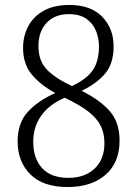

<svg xmlns="http://www.w3.org/2000/svg" viewBox="-20 -744 553 774"><path d="M253 10Q153 10 102 -41.5Q51 -93 51 -174Q51 -249 93 -294Q135 -339 203 -369Q145 -400 109 -442.5Q73 -485 73 -551Q73 -599 94 -638.5Q115 -678 156.5 -701Q198 -724 260 -724Q346 -724 392 -676.5Q438 -629 438 -557Q438 -488 404 -447.5Q370 -407 309 -378Q383 -341 422.5 -296Q462 -251 462 -177Q462 -88 405 -39Q348 10 253 10ZM270 -397Q331 -426 355 -462.5Q379 -499 379 -557Q379 -590 367 -619.5Q355 -649 328.5 -668Q302 -687 258 -687Q200 -687 167.5 -651.5Q135 -616 135 -559Q135 -498 169.5 -463Q204 -428 270 -397ZM256 -27Q321 -27 361 -64Q401 -101 401 -167Q401 -205 386.5 -235.5Q372 -266 337 -293.5Q302 -321 241 -350Q178 -323 146 -277.5Q114 -232 114 -173Q114 -105 150 -66Q186 -27 256 -27Z"/></svg>

Font: Noto Serif SemiCondensed Light
Style: Regular
Weight: 300
Width: 4
Designer: Monotype Design Team
Foundry: Monotype Imaging Inc.
Version: Version 2.013